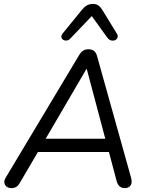

<svg xmlns="http://www.w3.org/2000/svg" viewBox="-20 -967 769 994"><path d="M39.8 6.9Q24.8 6.9 14.8 -0.4Q4.8 -7.7 2.7 -19.9Q0.5 -32.1 9.2 -46.7L390.6 -683.3Q399.8 -698.4 411.2 -705.2Q422.7 -711.9 438.6 -711.9Q472.1 -711.9 481.8 -679L658 -49.2Q666.3 -20.3 655.9 -6.7Q645.5 6.9 626.6 6.9Q609.2 6.9 598.7 -2.8Q588.1 -12.6 583.3 -31.5L539.4 -197.4L570.9 -180H145.3L185.7 -196L82.1 -19.4Q74.8 -6.2 64.3 0.4Q53.9 6.9 39.8 6.9ZM429.3 -609.5H427.3L208.2 -234.6L185.7 -248.6H552.4L529.1 -233.6ZM455.2 -883.8 343.9 -767.3Q335.1 -758.1 324.8 -757.1Q314.6 -756.1 307 -761.2Q299.5 -766.3 297.8 -774.8Q296.1 -783.4 304.4 -793.7L403.8 -915.8Q416.6 -931.5 430 -939.1Q443.5 -946.7 461.6 -946.7Q478.7 -946.7 490.1 -938.1Q501.6 -929.6 511.4 -913L584.2 -794.1Q592 -782.4 588.5 -772.9Q585.1 -763.3 576.1 -759.2Q567 -755.1 555.8 -757.6Q544.6 -760.1 536.3 -771.3Z"/></svg>

Font: Nunito Variable Extra Light
Style: Italic
Weight: 200
Italic angle: -9°
Designer: Vernon Adams
Foundry: Vernon Adams
Version: Version 3.602